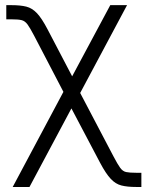

<svg xmlns="http://www.w3.org/2000/svg" viewBox="-20 -536 580 760"><path d="M30.3 204.1 231 -172.4 115.2 -394.5Q98.6 -426.3 88.6 -439.7Q78.6 -453.1 65.4 -456.3Q52.2 -459.5 25.4 -459.5H4.9V-515.6H25.4Q60.5 -515.6 84 -509.8Q107.4 -503.9 126.5 -483.6Q145.5 -463.4 168 -420.4L265.6 -233.9L416.5 -515.6H482.9L297.4 -168L429.2 83Q445.8 114.7 455.8 128.4Q465.8 142.1 479.2 145Q492.7 147.9 519 147.9H539.6V204.1H519Q483.9 204.1 460.7 198.2Q437.5 192.4 418.5 172.1Q399.4 151.9 376.5 108.9L262.7 -106.9L96.7 204.1Z"/></svg>

Font: Inter Display Light
Style: Regular
Weight: 300
Designer: Rasmus Andersson
Foundry: rsms
Version: Version 4.000;git-a52131595